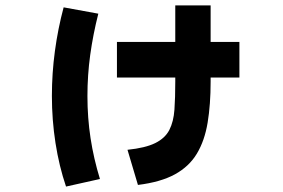

<svg xmlns="http://www.w3.org/2000/svg" viewBox="-20 -633 1040 706"><path d="M347.5 25.2 222.8 53Q197.2 -22.2 184 -107.3Q170.8 -192.3 170.8 -280.2Q170.8 -363 181.9 -445.3Q193 -527.7 214 -606L341.5 -582.7Q322 -505.7 311.7 -430.9Q301.5 -356.2 301.5 -279.8Q301.5 -199.8 313 -124.7Q324.5 -49.7 347.5 25.2ZM860.3 -478.7V-347.8H410V-478.7ZM487.2 47 448.8 -82.2Q514.8 -89 550.9 -106.9Q587 -124.8 602.7 -155.2Q618.3 -185.7 621.4 -229.7Q624.5 -273.7 624.5 -332.8V-613.2H754.5V-332.8Q754.5 -248.7 743.5 -182.2Q732.5 -115.7 704 -68.2Q675.5 -20.7 623.2 8Q570.8 36.7 487.2 47Z"/></svg>

Font: Murecho Thin
Style: Regular
Weight: 100
Designer: Neil Summerour
Foundry: Positype
Version: Version 1.010